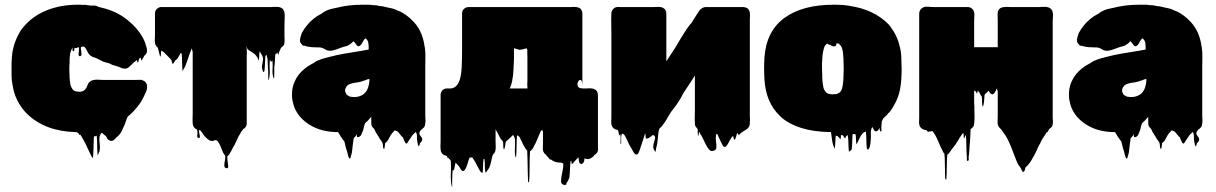

<svg xmlns="http://www.w3.org/2000/svg" viewBox="-20 -550 5157 814"><path d="M597 -201Q603 -195 603 -187Q605 -174 599 -160.5Q593 -147 588 -137Q579 -118 567.5 -103.5Q556 -89 543 -75Q540 -72 535.5 -68Q531 -64 529 -62Q527 -61 524 -58Q524 -58 522 -56Q518 -49 515 -40Q512 -31 509 -23Q505 -15 501 -5Q497 5 492 13L486 21L485 22Q482 25 479.5 27.5Q477 30 474 32Q471 35 468.5 38Q466 41 462 44Q455 49 447 46.5Q439 44 434 37Q433 35 432.5 32.5Q432 30 430 29Q428 27 428 26Q424 24 419 19Q416 17 414 14Q412 12 412 12Q402 22 401.5 35Q401 48 403 62Q405 76 402 90Q402 93 398 99Q397 101 396 105.5Q395 110 394 108Q392 87 392 66.5Q392 46 390 25Q390 25 386 27Q385 27 384.5 27.5Q384 28 382 28Q379 28 378 29Q377 51 376.5 74.5Q376 98 374 121Q374 122 373 119.5Q372 117 370 116L366 109Q363 103 360 96.5Q357 90 354 84Q344 60 330 36Q325 27 320 20Q320 22 318 22Q317 23 314 17Q308 10 301 10Q172 7 95 -67L91 -71Q69 -94 53.5 -124.5Q38 -155 33 -192Q29 -210 29 -228Q29 -246 29 -265V-266Q29 -274 29 -282.5Q29 -291 30 -300Q30 -305 30.5 -310Q31 -315 32 -320Q32 -322 32 -325Q32 -328 33 -331Q33 -332 33.5 -333Q34 -334 34 -335Q39 -361 49 -384.5Q59 -408 73 -428Q75 -431 80 -436Q118 -482 177.5 -506Q237 -530 310 -530Q316 -530 322 -530Q328 -530 333 -529Q339 -531 344 -529L368 -526Q382 -528 391 -524L397 -521Q462 -507 504 -477.5Q546 -448 571 -413Q573 -410 575.5 -406.5Q578 -403 580 -399Q593 -380 599 -356Q600 -355 600 -353.5Q600 -352 601 -350Q605 -336 602 -327Q602 -326 601.5 -325.5Q601 -325 601 -325Q600 -321 598 -319.5Q596 -318 594 -316Q593 -315 592 -313.5Q591 -312 590 -310Q590 -310 588 -306Q586 -302 584 -300Q583 -299 582.5 -296Q582 -293 580 -294Q578 -296 578 -299.5Q578 -303 576 -305Q575 -306 572 -303Q570 -301 568 -295Q567 -292 566.5 -288.5Q566 -285 564 -285Q562 -285 562 -289.5Q562 -294 560 -295Q560 -296 556 -292Q552 -288 548 -286Q540 -279 530 -268.5Q520 -258 508 -259Q500 -259 492 -263Q484 -267 476 -269Q472 -271 466.5 -272Q461 -273 456 -275Q452 -277 447 -279.5Q442 -282 437 -283Q431 -285 424.5 -286.5Q418 -288 413 -291Q408 -293 403 -296Q398 -299 393 -301Q388 -304 382.5 -305.5Q377 -307 372 -309Q368 -311 366 -313Q358 -317 353 -327Q349 -334 345.5 -341.5Q342 -349 335 -353L329 -347Q333 -351 333 -353Q332 -353 328.5 -352Q325 -351 323 -350V-341Q324 -337 324.5 -333.5Q325 -330 325 -326Q327 -318 324 -315Q323 -312 320.5 -312Q318 -312 316 -312L315 -313Q313 -315 313 -320Q313 -325 314 -330.5Q315 -336 315 -341V-346Q315 -349 314.5 -349.5Q314 -350 314 -350Q313 -350 312 -349.5Q311 -349 310 -349Q306 -347 306 -347Q305 -346 301 -346Q300 -346 298.5 -347Q297 -348 296 -346Q295 -344 295 -338Q295 -332 292 -333Q287 -335 287 -340Q287 -345 288 -348Q286 -346 286 -346Q284 -342 284 -342Q283 -340 282 -337Q281 -334 280 -332Q277 -326 277 -318Q276 -313 275.5 -307Q275 -301 275 -295V-290Q275 -286 275 -281.5Q275 -277 274 -272Q274 -258 274 -246.5Q274 -235 275 -224V-218Q276 -216 276 -211Q276 -206 277 -204Q277 -201 277.5 -198.5Q278 -196 278 -193Q279 -192 279 -190.5Q279 -189 280 -187Q284 -174 292 -167Q294 -165 301 -163Q303 -162 307 -162Q311 -161 314 -161Q317 -161 321 -161Q323 -162 325.5 -162Q328 -162 330 -163Q333 -165 336.5 -167Q340 -169 342 -172Q343 -174 344 -175Q345 -176 346 -177L352 -191Q355 -200 363 -205Q365 -208 368.5 -208.5Q372 -209 371 -209Q375 -211 378 -211Q386 -213 398.5 -212Q411 -211 421 -211H552Q559 -211 566.5 -211.5Q574 -212 581 -211Q587 -209 590 -207L595 -204Q597 -202 597 -201Z M1186 -395Q1186 -389 1186.5 -382.5Q1187 -376 1186 -370Q1186 -365 1185 -363Q1184 -362 1184 -361Q1184 -360 1183 -359Q1185 -361 1181.5 -357Q1178 -353 1179 -354Q1178 -353 1177 -352Q1176 -351 1175 -350Q1175 -350 1174.5 -349.5Q1174 -349 1173 -349Q1173 -349 1172.5 -348.5Q1172 -348 1171 -348Q1170 -346 1169.5 -343Q1169 -340 1167 -338Q1165 -332 1163 -328Q1162 -326 1161.5 -321.5Q1161 -317 1159 -319Q1157 -321 1157 -328Q1156 -327 1155 -326Q1154 -325 1153 -324Q1151 -322 1151 -322Q1150 -321 1149 -320.5Q1148 -320 1147 -319Q1146 -306 1145.5 -293Q1145 -280 1143 -267Q1143 -260 1143 -246Q1143 -232 1142.5 -223Q1142 -214 1139 -221Q1134 -238 1135.5 -256.5Q1137 -275 1135 -292Q1135 -294 1134 -292Q1133 -290 1132 -290Q1131 -289 1130 -289.5Q1129 -290 1128 -290Q1127 -291 1125.5 -294Q1124 -297 1124 -295Q1122 -275 1123.5 -254Q1125 -233 1120 -213Q1118 -206 1117.5 -215.5Q1117 -225 1117 -239.5Q1117 -254 1116 -262Q1115 -278 1115 -284Q1115 -290 1114.5 -296Q1114 -302 1110 -317Q1110 -317 1109.5 -316.5Q1109 -316 1108 -316L1105 -313Q1104 -297 1103.5 -281Q1103 -265 1101 -249Q1101 -248 1099 -246Q1097 -244 1096 -245Q1089 -260 1091 -272Q1093 -284 1095 -295.5Q1097 -307 1087 -322L1081 -333Q1079 -323 1079 -313.5Q1079 -304 1077 -294Q1076 -292 1075 -296.5Q1074 -301 1073 -303Q1072 -306 1069.5 -309Q1067 -312 1065 -315Q1061 -321 1050 -327.5Q1039 -334 1030 -341Q1022 -357 1022 -357Q1022 -357 1024.5 -349.5Q1027 -342 1026 -337Q1027 -331 1026.5 -325Q1026 -319 1026 -312V-31Q1026 -28 1026 -24.5Q1026 -21 1025 -18L1022 -12L1019 -9Q1018 -8 1017.5 -7Q1017 -6 1015 -5Q1015 -5 1014.5 -4.5Q1014 -4 1013 -4Q1013 -4 1012.5 -3.5Q1012 -3 1011 -3Q1010 0 1004 7L1003 8Q1002 9 999.5 14.5Q997 20 993 25Q991 29 988.5 34Q986 39 984 44L975 63Q974 65 973 67Q972 69 970 71Q963 86 953 103Q947 111 944 112Q943 120 945 133Q947 146 947.5 155.5Q948 165 939 163Q931 161 931 151.5Q931 142 933.5 130.5Q936 119 935 110Q934 109 934 108Q933 108 932.5 107.5Q932 107 932 107L927 99Q927 99 927 98.5Q927 98 926 98Q926 97 925.5 96.5Q925 96 925 95Q923 91 923 90Q919 79 914.5 69Q910 59 904 50Q903 49 902 48Q901 47 900 46Q897 44 894 44Q891 44 888 45Q885 48 880 48Q873 48 866 43.5Q859 39 854 34L846 26Q841 19 836.5 11.5Q832 4 824 0Q823 9 826.5 22.5Q830 36 822 35Q814 34 816.5 21.5Q819 9 815 -1L809 -4Q797 -13 797 -28Q796 -39 796.5 -50Q797 -61 797 -70V-329L793 -345Q793 -344 789 -334.5Q785 -325 785 -325Q781 -312 776 -298.5Q771 -285 766 -271Q762 -262 758 -256Q757 -254 755.5 -251Q754 -248 754 -249Q752 -268 752 -287Q752 -306 750 -325Q750 -324 745 -324Q743 -320 741 -316Q739 -312 736 -308Q732 -299 723 -294Q723 -293 718.5 -286.5Q714 -280 714 -280Q710 -278 710 -284Q707 -291 707.5 -291.5Q708 -292 708 -293Q708 -294 702 -301L684 -319Q681 -322 678 -325.5Q675 -329 668 -333Q666 -335 664 -335Q662 -330 662.5 -322.5Q663 -315 659 -310Q658 -308 657.5 -314Q657 -320 655 -324L652 -337Q651 -339 650.5 -342Q650 -345 649 -348Q641 -354 638 -364Q637 -366 637 -370Q636 -378 636.5 -385Q637 -392 637 -399V-493Q637 -508 650 -516Q650 -516 650.5 -516.5Q651 -517 652 -517Q654 -519 656.5 -519Q659 -519 661 -520H1127Q1132 -520 1137 -520.5Q1142 -521 1147 -521Q1153 -521 1159 -520.5Q1165 -520 1170 -518Q1174 -516 1175 -515Q1181 -512 1184 -503Q1186 -499 1186 -495Q1187 -491 1187 -487Q1187 -483 1187 -479Q1186 -458 1186 -437Q1186 -416 1186 -395Z M1784 -36Q1784 -32 1783 -30Q1783 -17 1778 -11Q1777 -9 1774 -6.5Q1771 -4 1768 -2Q1757 9 1758 16Q1759 23 1764 28Q1769 33 1770 40Q1771 47 1760 58Q1759 61 1758.5 64.5Q1758 68 1756 70Q1755 71 1752 65Q1751 60 1750 54Q1749 48 1748 42Q1747 25 1747.5 22.5Q1748 20 1743 9L1739 13Q1736 16 1733.5 18Q1731 20 1728 24Q1724 30 1720 36Q1716 42 1712 48Q1711 49 1709 53Q1707 57 1705 58Q1700 60 1697 53Q1694 46 1692 44Q1691 41 1690.5 38Q1690 35 1688 32Q1686 31 1682 27Q1680 25 1679 23L1669 11L1664 6Q1662 7 1659 5Q1656 3 1654 2Q1649 7 1649 8Q1641 15 1635.5 24.5Q1630 34 1625 44Q1624 46 1621.5 49Q1619 52 1616 54Q1614 56 1613 56Q1612 62 1611.5 68.5Q1611 75 1609 81Q1608 82 1606.5 80.5Q1605 79 1605 78Q1603 70 1603.5 66.5Q1604 63 1600 51Q1599 51 1598.5 50.5Q1598 50 1598 50Q1598 49 1596 47Q1596 45 1594.5 44Q1593 43 1593 43L1584 28L1572 9Q1571 5 1569 1.5Q1567 -2 1565 -5L1564 -6Q1560 -9 1556 -16Q1556 -17 1555.5 -17.5Q1555 -18 1555 -19Q1554 -24 1554 -30.5Q1554 -37 1554 -47V-55Q1552 -53 1551 -51L1548 -48Q1539 -37 1528 -28Q1524 -18 1522 -7.5Q1520 3 1515 13Q1514 17 1511.5 21.5Q1509 26 1505 29Q1504 30 1499.5 31Q1495 32 1494 31Q1493 28 1493 24.5Q1493 21 1493 18Q1492 21 1490.5 23.5Q1489 26 1487 28Q1486 30 1484 31.5Q1482 33 1480 35Q1477 51 1475.5 65.5Q1474 80 1472 96Q1471 100 1470 104.5Q1469 109 1467 114Q1467 119 1464 122Q1463 123 1460 120Q1459 118 1458 115.5Q1457 113 1456 111Q1455 106 1452 94.5Q1449 83 1447 79Q1446 75 1445 70.5Q1444 66 1443 62Q1442 59 1441.5 55.5Q1441 52 1439 48L1436 45Q1433 41 1430 36.5Q1427 32 1424 28Q1423 25 1421 22.5Q1419 20 1417 16Q1416 14 1415 12.5Q1414 11 1412 10H1404Q1339 8 1292.5 -21Q1246 -50 1228 -95Q1227 -98 1226 -101Q1225 -104 1224 -107Q1224 -108 1223.5 -109Q1223 -110 1223 -111Q1222 -116 1221 -120.5Q1220 -125 1219 -129Q1218 -135 1218 -141.5Q1218 -148 1218 -154Q1218 -158 1218.5 -161Q1219 -164 1219 -168L1220 -175Q1223 -191 1229 -204Q1243 -236 1272 -259Q1278 -264 1284 -268Q1290 -272 1297 -276L1310 -283Q1312 -285 1315 -287Q1318 -289 1321 -290Q1323 -292 1326 -293Q1329 -294 1332 -295Q1343 -300 1354.5 -303Q1366 -306 1378 -309Q1392 -313 1406.5 -316Q1421 -319 1437 -322L1461 -326Q1475 -328 1488.5 -330.5Q1502 -333 1516 -335Q1520 -335 1521 -336L1543 -340V-356Q1543 -352 1542.5 -358Q1542 -364 1542 -365Q1542 -364 1541.5 -367.5Q1541 -371 1541 -370Q1541 -371 1540.5 -372Q1540 -373 1540 -374Q1538 -380 1532 -386Q1531 -386 1531 -386.5Q1531 -387 1529 -387Q1527 -386 1524.5 -383Q1522 -380 1521 -378Q1518 -373 1514 -365.5Q1510 -358 1504 -355Q1497 -351 1491 -360Q1485 -369 1481 -373Q1479 -375 1478 -375L1469 -366Q1466 -364 1463 -362Q1460 -360 1457 -358Q1451 -355 1444.5 -353.5Q1438 -352 1432 -350Q1420 -346 1408.5 -341.5Q1397 -337 1385 -335Q1370 -333 1357 -341.5Q1344 -350 1329 -349Q1315 -349 1301.5 -350Q1288 -351 1274 -355Q1270 -357 1269 -357Q1268 -357 1267 -356Q1266 -355 1265 -356Q1264 -357 1263.5 -358Q1263 -359 1261 -360Q1260 -362 1258 -364Q1256 -366 1256 -366Q1255 -367 1253 -371Q1251 -377 1252 -383.5Q1253 -390 1255 -396Q1256 -399 1257 -402Q1258 -405 1259 -409Q1269 -428 1281 -442Q1292 -456 1307.5 -469Q1323 -482 1343 -492Q1351 -499 1362 -504Q1372 -509 1383.5 -512Q1395 -515 1407 -517Q1430 -523 1457 -526.5Q1484 -530 1516 -530H1536Q1542 -530 1547 -530Q1552 -530 1555 -529L1562 -528H1567Q1580 -528 1586 -525Q1603 -524 1620 -519Q1632 -517 1643.5 -514Q1655 -511 1664 -506Q1677 -502 1689.5 -494Q1702 -486 1712 -478Q1712 -477 1712.5 -477Q1713 -477 1713 -477Q1716 -475 1718.5 -472.5Q1721 -470 1723 -468Q1771 -425 1780 -353Q1781 -352 1781 -350Q1784 -329 1783.5 -308Q1783 -287 1783 -266V-59Q1783 -54 1783.5 -48Q1784 -42 1784 -36ZM1546 -203V-215Q1546 -216 1544 -215Q1543 -215 1541.5 -214.5Q1540 -214 1539 -214Q1535 -212 1530 -210.5Q1525 -209 1520 -207Q1510 -203 1499.5 -201.5Q1489 -200 1478 -198Q1473 -197 1467 -195Q1461 -193 1456 -190Q1452 -187 1450 -184Q1443 -175 1443 -166Q1443 -159 1450 -148Q1452 -147 1454.5 -145.5Q1457 -144 1460 -142L1465 -140Q1478 -139 1479 -138.5Q1480 -138 1491 -139Q1534 -145 1543 -188Q1545 -194 1545 -199Q1545 -202 1546 -203Z M2515 70Q2515 75 2515.5 81Q2516 87 2514 92Q2513 93 2513 94Q2513 95 2512 96Q2507 104 2500 107Q2498 109 2498 110Q2497 110 2497 112Q2497 111 2496 112Q2496 114 2492 116Q2475 130 2458 121Q2457 128 2457 131Q2457 134 2453 140Q2451 142 2449 144Q2447 146 2444 145Q2435 143 2434.5 133Q2434 123 2432 117Q2428 121 2424.5 125Q2421 129 2416 134Q2414 137 2408 143Q2404 147 2404 146Q2403 142 2403 138.5Q2403 135 2402 131Q2399 134 2399 134Q2397 150 2396.5 167Q2396 184 2394 201Q2394 203 2390.5 211Q2387 219 2385 221Q2384 222 2382.5 225.5Q2381 229 2381 228Q2383 235 2372 234Q2358 232 2358.5 216Q2359 200 2364 179.5Q2369 159 2368 144Q2367 144 2366.5 143Q2366 142 2365 142Q2361 140 2361 140Q2358 139 2355 139Q2352 139 2349 139Q2330 138 2314 125Q2314 127 2312 127Q2311 127 2310.5 125Q2310 123 2308 122Q2307 120 2304 117Q2303 116 2302.5 115Q2302 114 2300 113Q2298 111 2297 109Q2296 107 2294 105.5Q2292 104 2290 102Q2286 98 2285 95Q2282 90 2282 87Q2281 81 2281.5 74.5Q2282 68 2282 62V8L2278 0Q2274 3 2271 9.5Q2268 16 2266 21Q2260 34 2255 47Q2250 60 2243 71Q2241 77 2239 79Q2237 83 2235 84Q2235 85 2233 86.5Q2231 88 2231 89Q2231 89 2230.5 89Q2230 89 2230 90Q2229 90 2228.5 90.5Q2228 91 2227 91Q2226 106 2225.5 130.5Q2225 155 2225 180Q2225 205 2223 220Q2223 221 2221 222.5Q2219 224 2219 223Q2218 208 2217.5 181.5Q2217 155 2216.5 129Q2216 103 2215 88L2209 82Q2206 77 2202.5 71Q2199 65 2196 59Q2194 55 2194 54L2188 42Q2185 36 2183 31Q2167 0 2164.5 -9Q2162 -18 2166 -13.5Q2170 -9 2177 2.5Q2184 14 2189 24.5Q2194 35 2192 37Q2190 39 2176 25Q2172 25 2172 24Q2170 46 2170 69.5Q2170 93 2168 116Q2167 118 2165.5 114.5Q2164 111 2164 109Q2162 96 2163 79.5Q2164 63 2163.5 47Q2163 31 2155 22Q2150 28 2143.5 33.5Q2137 39 2132 44Q2128 48 2125 50Q2123 56 2122.5 62.5Q2122 69 2120 75Q2120 77 2118.5 81Q2117 85 2116 83Q2113 75 2113.5 66Q2114 57 2112 49L2109 46L2103 39Q2099 33 2096.5 27.5Q2094 22 2091 16Q2090 15 2090 14Q2090 13 2089 12Q2088 11 2086.5 8Q2085 5 2084 4Q2084 3 2082.5 -1Q2081 -5 2081 8V49Q2081 57 2081.5 65.5Q2082 74 2081 83Q2081 91 2076 99L2070 105Q2067 112 2065.5 120Q2064 128 2062 136Q2060 144 2057.5 152.5Q2055 161 2050 168L2044 176Q2043 177 2041 180Q2039 183 2038 181Q2035 167 2035.5 153Q2036 139 2034 125Q2034 124 2032 123.5Q2030 123 2030 125Q2028 139 2028 154Q2028 169 2026 183Q2026 182 2022 182Q2018 179 2015 174.5Q2012 170 2010 166Q2004 155 1998.5 144Q1993 133 1986 123Q1985 122 1984.5 120.5Q1984 119 1982 118L1981 117Q1980 118 1971 118Q1970 121 1969 123.5Q1968 126 1967 128Q1964 137 1961.5 146Q1959 155 1955 163Q1951 171 1947 174Q1943 176 1940.5 174.5Q1938 173 1936 171Q1932 166 1929 160Q1926 154 1921 150Q1919 147 1915 143Q1914 143 1912.5 141.5Q1911 140 1911 140Q1910 142 1908 155.5Q1906 169 1903 173Q1902 174 1900.5 171.5Q1899 169 1899 171Q1898 179 1897.5 193.5Q1897 208 1897 221.5Q1897 235 1897 241.5Q1897 248 1895 239Q1890 216 1891.5 184.5Q1893 153 1891 131Q1888 128 1887 126Q1887 126 1882 121Q1882 120 1881.5 119.5Q1881 119 1881 119Q1879 121 1879 121Q1877 119 1876.5 116.5Q1876 114 1875 112Q1874 110 1866 109Q1864 108 1862.5 107Q1861 106 1859 105Q1848 97 1848 82Q1847 74 1847.5 66Q1848 58 1848 51V-148Q1848 -154 1849.5 -157Q1851 -160 1853 -164Q1861 -175 1875 -175H1891Q1895 -175 1898 -176Q1918 -182 1926 -204L1929 -211Q1936 -234 1937.5 -267.5Q1939 -301 1939 -341V-493Q1939 -498 1940 -501Q1942 -507 1944 -509Q1946 -511 1947 -512Q1948 -513 1949 -514Q1957 -520 1966 -520H2397Q2403 -520 2410 -520.5Q2417 -521 2423 -520Q2427 -520 2431 -518Q2434 -518 2435 -517Q2442 -514 2445 -508Q2449 -500 2449 -493V-183Q2449 -208 2442.5 -210.5Q2436 -213 2431 -204Q2426 -195 2429.5 -185Q2433 -175 2453 -175H2465Q2470 -175 2476 -175.5Q2482 -176 2488 -175Q2496 -175 2503 -170Q2507 -169 2510 -164Q2512 -162 2512 -160Q2515 -154 2515 -148ZM2159 -345V-298Q2158 -282 2157 -255.5Q2156 -229 2151 -205Q2150 -201 2149 -197.5Q2148 -194 2147 -190Q2147 -190 2147 -189.5Q2147 -189 2146 -189Q2145 -187 2145 -185Q2145 -183 2144 -181Q2143 -180 2143 -179Q2143 -179 2143 -178.5Q2143 -178 2142 -178Q2142 -176 2141 -175H2216V-183Q2215 -189 2215.5 -194.5Q2216 -200 2216 -206V-309Q2216 -317 2215.5 -323.5Q2215 -330 2216 -337L2213 -345Q2212 -345 2210.5 -344.5Q2209 -344 2208 -344Q2206 -343 2204 -343Q2202 -343 2200 -342Q2196 -341 2192 -340Q2188 -339 2183 -339Q2179 -339 2174.5 -341Q2170 -343 2165 -344Q2166 -344 2162.5 -344.5Q2159 -345 2159 -345Z M3159 -60Q3159 -53 3159.5 -46.5Q3160 -40 3159 -33V-24Q3158 -15 3153 -9L3147 -3Q3143 0 3137.5 3Q3132 6 3128 9Q3125 11 3122 13.5Q3119 16 3116 19Q3115 20 3114 22Q3113 24 3112 23Q3105 12 3108.5 12.5Q3112 13 3115 15.5Q3118 18 3108 15H3107H3106Q3106 15 3104 17Q3103 20 3102.5 23.5Q3102 27 3100 31Q3099 33 3098.5 36Q3098 39 3096 41Q3094 43 3092 41Q3090 38 3090 34Q3090 30 3088 27Q3086 28 3084 30Q3081 33 3079 37Q3074 44 3070.5 51.5Q3067 59 3062 66Q3061 67 3060 68.5Q3059 70 3057 71Q3055 73 3052 73Q3048 73 3045 68Q3044 66 3043 64Q3042 62 3041 61Q3035 50 3030.5 39Q3026 28 3021 18Q3017 18 3017 18Q3013 33 3015.5 49Q3018 65 3017 76.5Q3016 88 3001 90Q2994 91 2989.5 87Q2985 83 2981 77Q2973 65 2967 51.5Q2961 38 2954 25L2948 17Q2947 15 2946.5 12Q2946 9 2944 10Q2942 13 2942 20.5Q2942 28 2940 25Q2937 18 2938 10.5Q2939 3 2937 -4Q2933 -8 2931 -11Q2929 -15 2928 -16Q2928 -17 2927.5 -17.5Q2927 -18 2927 -19Q2926 -22 2926 -25.5Q2926 -29 2926 -33Q2925 -45 2925.5 -57Q2926 -69 2926 -80V-230Q2922 -223 2917 -215.5Q2912 -208 2907 -200L2879 -158Q2872 -145 2865 -132.5Q2858 -120 2850 -109Q2848 -106 2846 -103Q2844 -100 2842 -98Q2838 -92 2834 -87Q2830 -82 2826 -77L2819 -66Q2812 -54 2804.5 -41.5Q2797 -29 2786 -15Q2783 -11 2779 -8Q2778 -7 2777 -6Q2776 -5 2775 -4Q2771 10 2770 25Q2769 40 2767 54Q2766 59 2765 65Q2764 71 2762 77Q2761 81 2760 89Q2759 97 2758 93Q2749 82 2749.5 71Q2750 60 2753.5 50.5Q2757 41 2757.5 33.5Q2758 26 2748 22Q2746 24 2743 26Q2740 28 2738 30Q2734 33 2730.5 35Q2727 37 2722 37Q2721 37 2720 37.5Q2719 38 2718 37Q2717 32 2717 26Q2717 20 2716 15Q2714 18 2712 26Q2707 41 2702 56Q2697 71 2692 86Q2691 90 2687.5 97.5Q2684 105 2678 105Q2675 105 2674 104Q2670 102 2667.5 97.5Q2665 93 2663 90Q2661 86 2659 82.5Q2657 79 2655 76Q2652 70 2648.5 64.5Q2645 59 2643 53Q2639 45 2635.5 37Q2632 29 2627 22Q2625 20 2623 18.5Q2621 17 2619 16Q2614 19 2613.5 32Q2613 45 2613.5 55Q2614 65 2611 59Q2610 57 2611 43.5Q2612 30 2610 18Q2610 21 2607 23Q2604 25 2604 20Q2604 15 2603 12Q2602 9 2601 6.5Q2600 4 2599 1Q2598 1 2597 0.5Q2596 0 2594 0Q2593 0 2592.5 -0.5Q2592 -1 2590 -1Q2582 -4 2577 -11Q2575 -13 2573 -19Q2571 -26 2571.5 -35Q2572 -44 2572 -51V-405Q2572 -423 2571.5 -447Q2571 -471 2572 -493Q2572 -504 2580 -512Q2582 -514 2584.5 -516Q2587 -518 2591 -519Q2596 -521 2601.5 -520.5Q2607 -520 2612 -520H2750Q2757 -520 2765 -520.5Q2773 -521 2780 -520Q2783 -520 2786 -519Q2789 -518 2792 -516Q2794 -515 2796 -513Q2799 -512 2800 -509Q2802 -507 2802 -505Q2804 -501 2804.5 -497Q2805 -493 2805 -490V-290L2843 -348Q2844 -349 2846 -353Q2854 -367 2863 -382Q2872 -397 2881 -411L2892 -428Q2904 -445 2912 -453Q2912 -454 2912.5 -454.5Q2913 -455 2913 -455L2919 -465L2935 -490Q2941 -500 2949 -510Q2954 -514 2958.5 -516.5Q2963 -519 2969 -520H3132Q3136 -520 3142 -518Q3143 -518 3143.5 -517.5Q3144 -517 3145 -517Q3153 -513 3156 -505Q3159 -501 3159 -495Q3160 -488 3159.5 -480Q3159 -472 3159 -465Z M3802 -276Q3803 -260 3802.5 -244Q3802 -228 3801 -213Q3799 -182 3792 -155.5Q3785 -129 3772 -107Q3768 -100 3764 -93Q3760 -86 3755 -79Q3750 -73 3744 -68Q3744 -67 3743.5 -66.5Q3743 -66 3743 -66Q3739 -60 3733 -56Q3732 -55 3731 -54Q3730 -53 3728 -51Q3727 -50 3726 -49Q3725 -48 3724 -47L3718 -34Q3718 -30 3718 -26.5Q3718 -23 3717 -19Q3716 -12 3717 -0.5Q3718 11 3713 7Q3710 4 3709.5 -0.5Q3709 -5 3709 -9Q3709 -7 3707 -5Q3706 -2 3703.5 1.5Q3701 5 3697 6Q3690 9 3685.5 1.5Q3681 -6 3679 -10Q3679 -10 3679 -10.5Q3679 -11 3678 -12Q3671 1 3672 17.5Q3673 34 3671 50Q3671 54 3670 59.5Q3669 65 3668 70Q3667 76 3663 81Q3663 84 3659 84Q3655 82 3655 79Q3653 62 3653 44Q3653 26 3651 9Q3651 9 3650.5 8.5Q3650 8 3649 8Q3646 9 3643 11Q3640 13 3638 15Q3631 22 3626 32Q3623 38 3620.5 44Q3618 50 3615 55Q3614 56 3612.5 59.5Q3611 63 3611 62Q3609 51 3609 40Q3609 29 3607 19Q3609 19 3601.5 18.5Q3594 18 3595 19Q3593 35 3593 51Q3593 67 3591 83Q3591 84 3587.5 87Q3584 90 3583 91Q3582 92 3580.5 92.5Q3579 93 3579 92Q3577 75 3577 57.5Q3577 40 3574 23Q3571 24 3569 26Q3567 28 3567 28Q3566 29 3565.5 31.5Q3565 34 3563 36Q3562 36 3558 32Q3557 30 3556.5 28Q3556 26 3554 25Q3554 24 3553.5 24Q3553 24 3553 24Q3552 23 3552 23.5Q3552 24 3551 23H3545Q3545 27 3545 31Q3545 35 3543 40Q3543 40 3535 31Q3530 26 3530 26.5Q3530 27 3527 26Q3523 26 3523 25Q3522 39 3521.5 52.5Q3521 66 3519 80Q3519 82 3517.5 78Q3516 74 3515 72Q3514 69 3513 66.5Q3512 64 3511 61Q3508 48 3506.5 35.5Q3505 23 3503 10H3497Q3361 7 3292 -53L3286 -59Q3227 -115 3221 -213Q3218 -260 3221 -307Q3229 -418 3305.5 -474Q3382 -530 3515 -530H3524Q3538 -530 3552 -529Q3566 -528 3579 -526Q3581 -526 3582 -525Q3685 -510 3747 -447Q3749 -445 3752.5 -440.5Q3756 -436 3757 -434Q3785 -397 3795 -351Q3795 -350 3795.5 -349Q3796 -348 3796 -347Q3800 -330 3801 -311.5Q3802 -293 3802 -276ZM3484 -157Q3487 -155 3491 -153Q3502 -150 3508 -150Q3514 -150 3520 -151H3526Q3530 -153 3533.5 -154.5Q3537 -156 3540 -158Q3548 -166 3550.5 -177Q3553 -188 3554 -198Q3555 -204 3555.5 -211Q3556 -218 3556 -225Q3557 -239 3557 -258Q3557 -277 3556 -292Q3556 -297 3556 -302Q3556 -307 3555 -311Q3555 -315 3554.5 -318.5Q3554 -322 3554 -326Q3551 -352 3540 -361Q3536 -365 3534.5 -365.5Q3533 -366 3531 -366Q3530 -366 3529 -366.5Q3528 -367 3527 -366Q3526 -365 3525.5 -361.5Q3525 -358 3523 -356Q3522 -354 3517.5 -353.5Q3513 -353 3511 -354Q3505 -355 3500 -360H3494Q3493 -361 3492 -362.5Q3491 -364 3489 -365Q3486 -365 3483 -362Q3476 -356 3473 -345.5Q3470 -335 3468 -321Q3467 -318 3467 -313Q3467 -310 3466.5 -306.5Q3466 -303 3466 -299Q3465 -291 3465 -280Q3465 -269 3465 -258Q3465 -251 3465.5 -244.5Q3466 -238 3466 -231Q3466 -224 3466 -217Q3466 -210 3467 -205Q3469 -187 3471.5 -177Q3474 -167 3484 -157Z M4444 -32Q4444 -26 4442 -18Q4441 -14 4438 -11Q4436 -9 4433.5 -7Q4431 -5 4428 -3Q4427 -2 4424 4.5Q4421 11 4420 11Q4419 11 4418 10Q4418 11 4417.5 11Q4417 11 4417 12Q4413 19 4408 26Q4403 33 4398 41L4392 53Q4391 56 4389 59.5Q4387 63 4385 66L4382 72Q4378 82 4373.5 91Q4369 100 4364 110Q4361 114 4358.5 119Q4356 124 4353 129L4350 134Q4349 135 4349 135.5Q4349 136 4348 137Q4338 152 4328 159Q4326 163 4325.5 168.5Q4325 174 4320 178Q4316 182 4312 172Q4308 162 4303 156Q4298 151 4295 144Q4292 137 4289 131L4271 84Q4268 76 4264.5 67.5Q4261 59 4257 51Q4249 32 4234 12L4225 -1L4218 -8Q4212 -14 4211 -20Q4211 -21 4210.5 -21.5Q4210 -22 4210 -23Q4209 -32 4209.5 -41Q4210 -50 4210 -59V-163L4206 -175Q4205 -174 4204 -171Q4203 -168 4202 -166Q4200 -162 4196 -156Q4192 -150 4186 -150Q4181 -151 4177 -156.5Q4173 -162 4171 -166Q4170 -164 4168 -162Q4165 -159 4162.5 -156.5Q4160 -154 4157 -152Q4155 -150 4154 -146Q4153 -136 4152.5 -126.5Q4152 -117 4150 -107Q4149 -104 4147.5 -99.5Q4146 -95 4146 -97Q4143 -108 4143.5 -119.5Q4144 -131 4142 -142Q4141 -143 4140 -144Q4139 -145 4138 -146L4135 -152Q4134 -154 4133.5 -156Q4133 -158 4131 -159Q4131 -160 4130.5 -160Q4130 -160 4130 -161Q4127 -163 4125 -166Q4124 -163 4124 -159.5Q4124 -156 4122 -154Q4121 -153 4120 -156Q4119 -159 4118 -161L4110 -167V-132Q4110 -125 4110 -116Q4110 -107 4111 -97V-85Q4111 -75 4111.5 -58Q4112 -41 4110 -26Q4110 -22 4108 -16Q4107 -13 4103 -9Q4101 -7 4101 -7Q4099 -5 4095 -3Q4094 13 4093.5 30Q4093 47 4091 64Q4090 76 4089.5 88.5Q4089 101 4087 113Q4086 117 4087 124Q4088 131 4083 132Q4079 133 4079 126Q4079 119 4079 115Q4077 94 4077 69Q4077 44 4075 22L4071 29Q4070 30 4069 34Q4068 38 4067 36Q4065 31 4065.5 25Q4066 19 4064 13L4059 19Q4056 22 4054 26Q4051 30 4048 34.5Q4045 39 4043 44Q4042 45 4041 47Q4040 49 4038 51Q4036 55 4033.5 58.5Q4031 62 4029 65Q4023 73 4017 80.5Q4011 88 4006 96Q4004 99 4001.5 101.5Q3999 104 3996 106Q3994 128 3994 158Q3994 188 3992 211Q3991 212 3989.5 210Q3988 208 3987 207Q3986 184 3986 154Q3986 124 3984 102Q3980 98 3977 91.5Q3974 85 3972 80H3971Q3964 65 3958 50Q3952 35 3944 21Q3941 16 3938 12.5Q3935 9 3933 5Q3929 7 3928 7H3921Q3917 9 3916 9Q3912 9 3912 7Q3912 5 3910 4Q3908 3 3906 1Q3904 1 3903 1.5Q3902 2 3899 0Q3898 0 3897.5 -0.5Q3897 -1 3895 -1Q3887 -4 3882 -11Q3880 -13 3878 -19Q3876 -26 3876.5 -35Q3877 -44 3877 -51V-493Q3877 -501 3882 -509L3888 -515Q3899 -523 3913.5 -521.5Q3928 -520 3941 -520H4083Q4094 -520 4101 -513Q4106 -510 4109 -501Q4110 -497 4110.5 -493.5Q4111 -490 4111 -486Q4111 -481 4110.5 -475.5Q4110 -470 4110 -465V-350H4210V-465Q4210 -474 4209.5 -484Q4209 -494 4211 -502Q4214 -511 4222 -516Q4226 -518 4229.5 -519Q4233 -520 4237 -520Q4245 -521 4252.5 -520.5Q4260 -520 4266 -520H4384Q4393 -520 4403.5 -521Q4414 -522 4424 -519Q4440 -514 4443 -498Q4445 -489 4444 -479Q4443 -469 4443 -460V-51Q4443 -50 4443.5 -43.5Q4444 -37 4444 -32Z M5078 -36Q5078 -32 5077 -30Q5077 -17 5072 -11Q5071 -9 5068 -6.5Q5065 -4 5062 -2Q5051 9 5052 16Q5053 23 5058 28Q5063 33 5064 40Q5065 47 5054 58Q5053 61 5052.5 64.5Q5052 68 5050 70Q5049 71 5046 65Q5045 60 5044 54Q5043 48 5042 42Q5041 25 5041.5 22.5Q5042 20 5037 9L5033 13Q5030 16 5027.5 18Q5025 20 5022 24Q5018 30 5014 36Q5010 42 5006 48Q5005 49 5003 53Q5001 57 4999 58Q4994 60 4991 53Q4988 46 4986 44Q4985 41 4984.5 38Q4984 35 4982 32Q4980 31 4976 27Q4974 25 4973 23L4963 11L4958 6Q4956 7 4953 5Q4950 3 4948 2Q4943 7 4943 8Q4935 15 4929.5 24.5Q4924 34 4919 44Q4918 46 4915.5 49Q4913 52 4910 54Q4908 56 4907 56Q4906 62 4905.5 68.5Q4905 75 4903 81Q4902 82 4900.5 80.5Q4899 79 4899 78Q4897 70 4897.5 66.5Q4898 63 4894 51Q4893 51 4892.5 50.5Q4892 50 4892 50Q4892 49 4890 47Q4890 45 4888.5 44Q4887 43 4887 43L4878 28L4866 9Q4865 5 4863 1.5Q4861 -2 4859 -5L4858 -6Q4854 -9 4850 -16Q4850 -17 4849.5 -17.5Q4849 -18 4849 -19Q4848 -24 4848 -30.5Q4848 -37 4848 -47V-55Q4846 -53 4845 -51L4842 -48Q4833 -37 4822 -28Q4818 -18 4816 -7.5Q4814 3 4809 13Q4808 17 4805.5 21.5Q4803 26 4799 29Q4798 30 4793.5 31Q4789 32 4788 31Q4787 28 4787 24.5Q4787 21 4787 18Q4786 21 4784.5 23.5Q4783 26 4781 28Q4780 30 4778 31.5Q4776 33 4774 35Q4771 51 4769.5 65.5Q4768 80 4766 96Q4765 100 4764 104.5Q4763 109 4761 114Q4761 119 4758 122Q4757 123 4754 120Q4753 118 4752 115.5Q4751 113 4750 111Q4749 106 4746 94.5Q4743 83 4741 79Q4740 75 4739 70.5Q4738 66 4737 62Q4736 59 4735.5 55.5Q4735 52 4733 48L4730 45Q4727 41 4724 36.5Q4721 32 4718 28Q4717 25 4715 22.5Q4713 20 4711 16Q4710 14 4709 12.5Q4708 11 4706 10H4698Q4633 8 4586.5 -21Q4540 -50 4522 -95Q4521 -98 4520 -101Q4519 -104 4518 -107Q4518 -108 4517.5 -109Q4517 -110 4517 -111Q4516 -116 4515 -120.5Q4514 -125 4513 -129Q4512 -135 4512 -141.5Q4512 -148 4512 -154Q4512 -158 4512.5 -161Q4513 -164 4513 -168L4514 -175Q4517 -191 4523 -204Q4537 -236 4566 -259Q4572 -264 4578 -268Q4584 -272 4591 -276L4604 -283Q4606 -285 4609 -287Q4612 -289 4615 -290Q4617 -292 4620 -293Q4623 -294 4626 -295Q4637 -300 4648.5 -303Q4660 -306 4672 -309Q4686 -313 4700.5 -316Q4715 -319 4731 -322L4755 -326Q4769 -328 4782.5 -330.5Q4796 -333 4810 -335Q4814 -335 4815 -336L4837 -340V-356Q4837 -352 4836.5 -358Q4836 -364 4836 -365Q4836 -364 4835.5 -367.5Q4835 -371 4835 -370Q4835 -371 4834.5 -372Q4834 -373 4834 -374Q4832 -380 4826 -386Q4825 -386 4825 -386.5Q4825 -387 4823 -387Q4821 -386 4818.5 -383Q4816 -380 4815 -378Q4812 -373 4808 -365.5Q4804 -358 4798 -355Q4791 -351 4785 -360Q4779 -369 4775 -373Q4773 -375 4772 -375L4763 -366Q4760 -364 4757 -362Q4754 -360 4751 -358Q4745 -355 4738.5 -353.5Q4732 -352 4726 -350Q4714 -346 4702.5 -341.5Q4691 -337 4679 -335Q4664 -333 4651 -341.5Q4638 -350 4623 -349Q4609 -349 4595.5 -350Q4582 -351 4568 -355Q4564 -357 4563 -357Q4562 -357 4561 -356Q4560 -355 4559 -356Q4558 -357 4557.5 -358Q4557 -359 4555 -360Q4554 -362 4552 -364Q4550 -366 4550 -366Q4549 -367 4547 -371Q4545 -377 4546 -383.5Q4547 -390 4549 -396Q4550 -399 4551 -402Q4552 -405 4553 -409Q4563 -428 4575 -442Q4586 -456 4601.5 -469Q4617 -482 4637 -492Q4645 -499 4656 -504Q4666 -509 4677.5 -512Q4689 -515 4701 -517Q4724 -523 4751 -526.5Q4778 -530 4810 -530H4830Q4836 -530 4841 -530Q4846 -530 4849 -529L4856 -528H4861Q4874 -528 4880 -525Q4897 -524 4914 -519Q4926 -517 4937.5 -514Q4949 -511 4958 -506Q4971 -502 4983.5 -494Q4996 -486 5006 -478Q5006 -477 5006.5 -477Q5007 -477 5007 -477Q5010 -475 5012.5 -472.5Q5015 -470 5017 -468Q5065 -425 5074 -353Q5075 -352 5075 -350Q5078 -329 5077.5 -308Q5077 -287 5077 -266V-59Q5077 -54 5077.5 -48Q5078 -42 5078 -36ZM4840 -203V-215Q4840 -216 4838 -215Q4837 -215 4835.5 -214.5Q4834 -214 4833 -214Q4829 -212 4824 -210.5Q4819 -209 4814 -207Q4804 -203 4793.5 -201.5Q4783 -200 4772 -198Q4767 -197 4761 -195Q4755 -193 4750 -190Q4746 -187 4744 -184Q4737 -175 4737 -166Q4737 -159 4744 -148Q4746 -147 4748.5 -145.5Q4751 -144 4754 -142L4759 -140Q4772 -139 4773 -138.5Q4774 -138 4785 -139Q4828 -145 4837 -188Q4839 -194 4839 -199Q4839 -202 4840 -203Z"/></svg>

Font: Rubik Wet Paint
Style: Regular
Weight: 400
Designer: Hubert and Fischer, NaN
Foundry: Hubert and Fischer, NaN
Version: Version 2.200